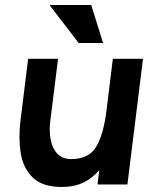

<svg xmlns="http://www.w3.org/2000/svg" viewBox="-20 -734 606 764"><path d="M343 -714 390 -563H293L177 -714ZM180 -252Q175 -211 182 -176.5Q189 -142 209 -121.5Q229 -101 264 -101Q333 -101 362.5 -149.5Q392 -198 404 -296L429 -500H549L487 0H368L375 -57Q348 -25 311.5 -7.5Q275 10 226 10Q150 10 111.5 -26.5Q73 -63 63 -122Q53 -181 61 -250L92 -500H211Z"/></svg>

Font: Haskoy Bold
Style: Italic
Weight: 700
Designer: Ertekin Erdin
Foundry: Ertekin Erdin
Version: Version 2.000; ttfautohint (v1.8.4.7-5d5b)